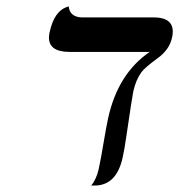

<svg xmlns="http://www.w3.org/2000/svg" viewBox="-20 -574 555 595"><path d="M393.1 -291Q390.1 -277.8 370.6 -145.5Q365.7 -110.8 359.9 -85Q340.8 0.5 273.9 1H262.7Q278.3 -18.1 285.6 -48.8Q293 -82.5 302.2 -138.7Q310.1 -184.6 314.9 -207Q345.2 -345.7 443.8 -413.1H195.8Q129.4 -413.1 131.8 -460.9Q132.3 -467.8 133.8 -474.1Q147.9 -540 188.5 -552.7Q192.4 -553.7 192.9 -554.2Q196.3 -521 234.4 -520H456.5Q525.4 -520 513.7 -460Q513.2 -458.5 513.2 -458Q505.4 -419.9 467.8 -393.1Q429.7 -365.2 418.5 -350.6Q400.9 -326.2 393.1 -291Z"/></svg>

Font: Linux Libertine Display Slanted O
Style: Slanted
Weight: 400
Designer: Philipp H. Poll
Foundry: Philipp H. Poll
Version: Version 5.0.9